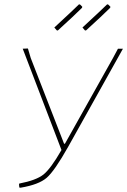

<svg xmlns="http://www.w3.org/2000/svg" viewBox="-20 -861 588 887"><path d="M361 -734Q452 -818 475 -841L480 -840L490 -830L489 -825Q454 -790 377 -720L372 -721ZM231 -734Q322 -818 345 -841L350 -840L360 -830L359 -825Q324 -790 247 -720L242 -721ZM68 -10 69 -13Q147 -28 180.5 -54.5Q214 -81 264 -168L85 -636L109 -637L122 -593L276 -197H280L502 -593L525 -636H548L295 -183Q232 -71 195.5 -39.5Q159 -8 76 6H70Q68 0 68 -10Z"/></svg>

Font: Alegreya Sans Thin
Style: Italic
Weight: 100
Italic angle: -7°
Designer: Juan Pablo del Peral
Foundry: Huerta Tipografica
Version: Version 2.007